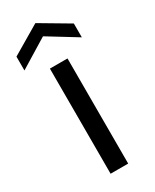

<svg xmlns="http://www.w3.org/2000/svg" viewBox="-209 -744 639 794"><g transform="rotate(-30 111.0 -347.5)"><path d="M69 0V-502H153V0ZM-26 -548V-614L111 -695L248 -614V-548L111 -632Z"/></g></svg>

Font: DM Sans 16pt
Style: Regular
Weight: 400
Version: Version 4.004;gftools[0.9.30]